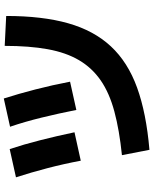

<svg xmlns="http://www.w3.org/2000/svg" viewBox="85 -880 829 1040"><g transform="rotate(-90 500.0 -359.5)"><path d="M180 -114Q316 -128 416.5 -155Q517 -182 585 -229Q653 -276 694.5 -346.5Q736 -417 754 -516.5Q772 -616 772 -749L934 -741Q934 -545 894.5 -405.5Q855 -266 769.5 -174Q684 -82 546 -32Q408 18 209 35ZM150 -337Q133 -428 109.5 -518Q86 -608 60 -688L213 -722Q238 -647 261 -556.5Q284 -466 304 -371ZM425 -361Q406 -457 383.5 -549Q361 -641 334 -720L487 -754Q512 -676 536 -583Q560 -490 578 -395Z"/></g></svg>

Font: M PLUS 1 ExtraBold
Style: Regular
Weight: 800
Designer: Coji Morishita
Foundry: UNDERFOREST DESIGN
Version: Version 1.001